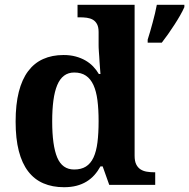

<svg xmlns="http://www.w3.org/2000/svg" viewBox="-20 -780 798 810"><path d="M547.9 -123Q547.9 -100.1 554.7 -86.4Q561.5 -72.8 573 -65.4Q584.5 -58.1 599.4 -55.7Q614.3 -53.2 630.9 -53.2H634.8V0H440.9L413.1 -78.1H403.8Q392.6 -57.6 378.2 -41.5Q363.8 -25.4 345 -13.9Q326.2 -2.4 302.7 3.7Q279.3 9.8 250 9.8Q201.2 9.8 163.1 -6.6Q125 -22.9 98.9 -56.9Q72.8 -90.8 59.3 -143.1Q45.9 -195.3 45.9 -267.1Q45.9 -339.4 59.3 -392.3Q72.8 -445.3 98.6 -479.7Q124.5 -514.2 162.1 -531Q199.7 -547.9 248 -547.9Q276.4 -547.9 299.1 -541.7Q321.8 -535.6 340.1 -525.1Q358.4 -514.6 372.6 -500Q386.7 -485.4 397 -467.8H403.8Q401.9 -495.6 399.9 -520Q399.4 -530.3 398.7 -541Q397.9 -551.8 397.2 -561.3Q396.5 -570.8 396.2 -578.1Q396 -585.4 396 -589.8V-645Q396 -665.5 389.4 -678Q382.8 -690.4 371.8 -696.8Q360.8 -703.1 346.2 -705.1Q331.5 -707 314.9 -707H307.1V-759.8H547.9ZM293 -64.9Q322.8 -64.9 342.5 -77.4Q362.3 -89.8 374.3 -115.2Q386.2 -140.6 391.1 -179Q396 -217.3 396 -269Q396 -318.4 391.1 -356.7Q386.2 -395 374.3 -421.1Q362.3 -447.3 342.5 -460.7Q322.8 -474.1 293 -474.1Q268.1 -474.1 250.2 -460.7Q232.4 -447.3 221.4 -420.9Q210.4 -394.5 205.3 -356.2Q200.2 -317.9 200.2 -268.1Q200.2 -166 221.4 -115.5Q242.7 -64.9 293 -64.9ZM603 -612.8Q607.9 -627.9 613.3 -646.5Q618.7 -665 624 -684.8Q629.4 -704.6 634 -723.9Q638.7 -743.2 641.6 -759.8H757.8V-750Q751 -734.4 740 -715.1Q729 -695.8 715.8 -675.5Q702.6 -655.3 689 -635.7Q675.3 -616.2 662.6 -600.1H603Z"/></svg>

Font: Droid Serif
Style: Bold
Weight: 700
Designer: Monotype Design team
Foundry: Monotype Imaging Inc.
Version: Version 1.03